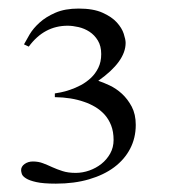

<svg xmlns="http://www.w3.org/2000/svg" viewBox="-20 -820 400 453"><path d="M300.3 -525.4Q300.3 -494.6 287.1 -469.2Q273.9 -443.8 249.5 -425.5Q225.1 -407.2 190.2 -397Q155.3 -386.7 111.8 -386.7Q82 -386.7 65.7 -390.4Q49.3 -394 41.3 -399.2Q33.2 -404.3 31.5 -409.7Q29.8 -415 29.8 -418.5Q29.8 -427.2 38.1 -433.1Q46.4 -439 57.6 -439Q70.8 -439 81.5 -434.8Q92.3 -430.7 103.5 -425.5Q114.7 -420.4 127.7 -416.3Q140.6 -412.1 158.7 -412.1Q174.8 -412.1 190.7 -417.7Q206.5 -423.3 219.2 -433.3Q231.9 -443.4 240 -457.8Q248 -472.2 248 -489.7Q248 -509.3 242.2 -524.2Q236.3 -539.1 226.6 -549.8Q216.8 -560.5 204.3 -567.9Q191.9 -575.2 178.7 -579.6Q148.4 -590.3 109.4 -590.8V-599.6Q113.8 -600.1 123.5 -602.1Q133.3 -604 145.5 -608.2Q157.7 -612.3 170.7 -619.1Q183.6 -626 194.3 -636Q205.1 -646 211.9 -659.9Q218.8 -673.8 218.8 -692.4Q218.8 -711.4 210.9 -724.4Q203.1 -737.3 191.2 -745.1Q179.2 -752.9 165.3 -756.1Q151.4 -759.3 139.6 -759.3Q84 -759.3 47.9 -710L36.6 -715.3Q41.5 -724.6 50 -739Q58.6 -753.4 73.5 -766.8Q88.4 -780.3 110.8 -790Q133.3 -799.8 165.5 -799.8Q200.2 -799.8 221.9 -790Q243.7 -780.3 255.6 -767.1Q267.6 -753.9 272 -740.2Q276.4 -726.6 276.4 -718.8Q276.4 -674.8 211.9 -629.4Q223.6 -625.5 238.8 -618.4Q253.9 -611.3 267.6 -598.9Q281.2 -586.4 290.8 -568.4Q300.3 -550.3 300.3 -525.4Z"/></svg>

Font: Doulos SIL Compact
Style: Regular
Weight: 400
Designer: Walt Agee, Victor Gaultney, Peter Martin, Debbi Hosken
Foundry: SIL International
Version: Version 4.110; 2011; Maintenance release ; LnSpcTght